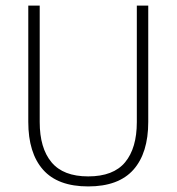

<svg xmlns="http://www.w3.org/2000/svg" viewBox="-20 -659 634 689"><path d="M296.5 10Q187.5 10 134.5 -50Q81.5 -110 81.5 -221.5V-639H122.5V-221Q122.5 -127.5 164.8 -76.8Q207 -26 296.5 -26Q387 -26 429 -76.8Q471 -127.5 471 -221V-639H512V-221.5Q512 -110 458.8 -50Q405.5 10 296.5 10Z"/></svg>

Font: Anek Odia ExtraLight
Style: Regular
Weight: 250
Designer: Yesha Goshar & Mahesh Sahu (Odia), Yesha Goshar (Latin)
Foundry: Ek Type
Version: Version 1.003